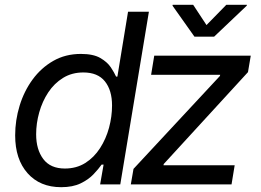

<svg xmlns="http://www.w3.org/2000/svg" viewBox="-20 -777 1101 809"><path d="M237.8 11.7Q148.4 11.7 96.2 -47.1Q43.9 -106 43.9 -206.5Q43.9 -270.5 62.7 -331.8Q81.5 -393.1 117.4 -442.1Q153.3 -491.2 204.6 -520.5Q255.9 -549.8 320.8 -549.8Q373 -549.8 402.6 -532.7Q432.1 -515.6 447 -493.2Q461.9 -470.7 469.2 -454.1H474.6L519.5 -727.5H607.4L486.8 0H401.9L416.5 -83.5H408.2Q395 -64.9 374 -42.7Q353 -20.5 319.8 -4.4Q286.6 11.7 237.8 11.7ZM253.4 -66.9Q302.2 -66.9 339.4 -90.3Q376.5 -113.8 401.6 -152.8Q426.8 -191.9 439.5 -239Q452.1 -286.1 452.1 -332.5Q452.1 -396.5 422.1 -434.1Q392.1 -471.7 331.1 -471.7Q282.7 -471.7 245.6 -448.7Q208.5 -425.8 183.3 -387.7Q158.2 -349.6 145.3 -303.5Q132.3 -257.3 132.3 -210.9Q132.3 -147 162.4 -106.9Q192.4 -66.9 253.4 -66.9ZM531.2 0 542.5 -65.4 906.7 -457 907.7 -461.9H616.7L629.9 -542.5H1036.6L1024.9 -473.1L669.9 -85.9L668.9 -80.6H968.8L955.6 0ZM793.9 -756.8 850.1 -671.4 933.6 -756.8H1020.5L1019.5 -752.9L882.3 -622.6H799.3L707 -752.9L707.5 -756.8Z"/></svg>

Font: Inter 16pt
Style: Italic
Weight: 400
Italic angle: -9.3988°
Version: Version 4.001;git-66647c0bb